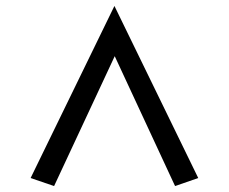

<svg xmlns="http://www.w3.org/2000/svg" viewBox="-20 -734 770 646"><path d="M83 -135 365 -714 647 -135 569 -108 366 -545 162 -108Z"/></svg>

Font: Andada Pro SemiBold
Style: Regular
Weight: 600
Designer: Carolina Giovagnoli
Foundry: Huerta Tipografica
Version: Version 3.005